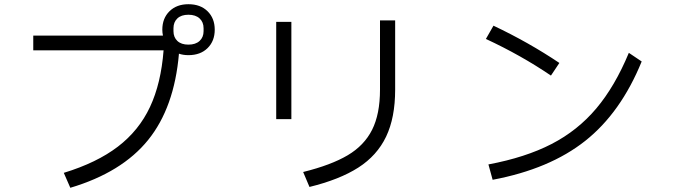

<svg xmlns="http://www.w3.org/2000/svg" viewBox="-20 -869 3208 912"><path d="M1000 -728Q1000 -674 966 -640.5Q932 -607 875 -607Q850 -607 830 -614Q808 -358 683.5 -204Q559 -50 314 23L283 -48Q440 -96 540 -172.5Q640 -249 692.5 -361Q745 -473 757 -630H138V-700H754Q751 -714 751 -728Q751 -782 785 -815.5Q819 -849 875 -849Q932 -849 966 -815.5Q1000 -782 1000 -728ZM947 -735Q947 -764 928 -781.5Q909 -799 875 -799Q841 -799 822.5 -781.5Q804 -764 804 -735V-721Q804 -692 822.5 -674.5Q841 -657 875 -657Q909 -657 928 -674.5Q947 -692 947 -721Z M1420 -52Q1553 -85 1631.5 -131.5Q1710 -178 1747.5 -252.5Q1785 -327 1785 -443V-772H1857V-443Q1857 -310 1814 -220Q1771 -130 1682 -73Q1593 -16 1450 19ZM1364 -303H1292V-765H1364Z M2597 -510Q2454 -607 2288 -684L2324 -747Q2491 -668 2637 -570ZM2300 -88Q2476 -121 2600 -185Q2724 -249 2812.5 -354Q2901 -459 2967 -618L3028 -577Q2929 -334 2760 -200Q2591 -66 2320 -15Z"/></svg>

Font: PlemolJP
Style: Regular
Weight: 400
Monospace: yes
Version: v2.0.4; ttfautohint (v1.8.4.7-5d5b-dirty) -l 6 -r 45 -G 200 